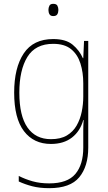

<svg xmlns="http://www.w3.org/2000/svg" viewBox="-20 -742 564 1003"><path d="M258 -538Q324 -538 359.5 -508.5Q395 -479 413 -438H415L419 -528H441V29Q441 127 394 184Q347 241 237 241Q187 241 148.5 231Q110 221 78 206V177Q111 194 150 205Q189 216 237 216Q332 216 373.5 167Q415 118 415 29V-15Q415 -42 415 -63.5Q415 -85 417 -115H415Q399 -57 356 -23.5Q313 10 246 10Q156 10 105 -57Q54 -124 54 -258Q54 -388 104 -463Q154 -538 258 -538ZM258 -513Q165 -513 123 -444.5Q81 -376 81 -258Q81 -137 123.5 -76Q166 -15 246 -15Q297 -15 329.5 -34.5Q362 -54 380.5 -86.5Q399 -119 407 -158.5Q415 -198 415 -237V-307Q415 -364 400 -411Q385 -458 351 -485.5Q317 -513 258 -513ZM258 -722Q275 -722 280 -712Q285 -702 285 -690Q285 -677 279.5 -667.5Q274 -658 258 -658Q244 -658 238.5 -667.5Q233 -677 233 -690Q233 -702 238 -712Q243 -722 258 -722Z"/></svg>

Font: Noto Sans Lao Looped SemiCondensed Thin
Style: Regular
Weight: 100
Width: 4
Designer: Mark Frömberg, Ben Mitchell
Foundry: The Fontpad Ltd
Version: Version 1.002; ttfautohint (v1.8.4.7-5d5b)